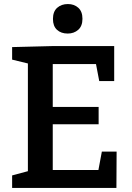

<svg xmlns="http://www.w3.org/2000/svg" viewBox="-20 -930 653 950"><path d="M484 -180H557L556 0H40V-62L118 -83V-616L40 -635V-697L239 -702H545V-529H471L455 -613H241V-401H468V-315H241V-89H467ZM315 -764Q282 -764 262 -782.5Q242 -801 242 -836Q242 -873 263 -891.5Q284 -910 316 -910Q347 -910 367.5 -891.5Q388 -873 388 -837Q388 -801 367 -782.5Q346 -764 315 -764Z"/></svg>

Font: Bitter SemiBold
Style: Regular
Weight: 600
Designer: Sol Matas, and Bitter project Authors
Foundry: Sol Matas
Version: Version 2.001